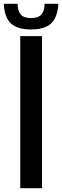

<svg xmlns="http://www.w3.org/2000/svg" viewBox="-51 -990 327 1010"><path d="M55.5 0V-800H170V0ZM112.5 -835Q40 -835 6.2 -867Q-27.5 -899 -31 -970H41.5Q42 -932.5 58.2 -913.8Q74.5 -895 112.5 -895Q149.5 -895 166.5 -913.5Q183.5 -932 183.5 -970H256Q252 -899 218.2 -867Q184.5 -835 112.5 -835Z"/></svg>

Font: Big Shoulders Stencil Text Thin
Style: Bold
Weight: 700
Version: Version 2.001